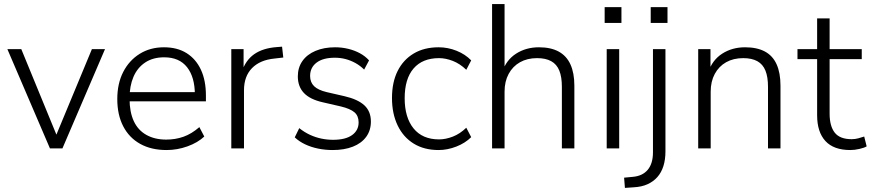

<svg xmlns="http://www.w3.org/2000/svg" viewBox="-20 -725 4254 938"><path d="M224 0 16 -485H84L268 -37H243L429 -485H493L285 0Z M794 8Q719 8 665 -22Q611 -52 582 -108Q553 -164 553 -241Q553 -317 582 -373.5Q611 -430 662.5 -462Q714 -494 781 -494Q846 -494 891.5 -465.5Q937 -437 961.5 -384.5Q986 -332 986 -258V-230H597V-275H948L932 -262Q932 -348 894 -396.5Q856 -445 782 -445Q727 -445 689 -419.5Q651 -394 632 -349.5Q613 -305 613 -247V-242Q613 -178 633.5 -133.5Q654 -89 695 -66Q736 -43 792 -43Q837 -43 876.5 -57Q916 -71 954 -104L978 -58Q946 -28 896 -10Q846 8 794 8Z M1110 0V-485H1170V-371H1160Q1179 -430 1221.5 -460Q1264 -490 1333 -495L1358 -497L1364 -444L1321 -439Q1250 -432 1211 -392Q1172 -352 1172 -284V0Z M1605 8Q1569 8 1534.5 1Q1500 -6 1470.5 -20Q1441 -34 1420 -54L1442 -99Q1467 -79 1494 -66.5Q1521 -54 1549.5 -48Q1578 -42 1607 -42Q1668 -42 1700 -65Q1732 -88 1732 -127Q1732 -159 1711.5 -176.5Q1691 -194 1645 -205L1558 -225Q1495 -239 1465 -270.5Q1435 -302 1435 -352Q1435 -395 1457.5 -427Q1480 -459 1521.5 -476.5Q1563 -494 1617 -494Q1650 -494 1681 -486.5Q1712 -479 1738 -465Q1764 -451 1783 -430L1759 -385Q1740 -404 1716.5 -417Q1693 -430 1668 -436.5Q1643 -443 1616 -443Q1558 -443 1526.5 -419Q1495 -395 1495 -354Q1495 -323 1514.5 -304Q1534 -285 1576 -275L1663 -255Q1728 -240 1760 -210.5Q1792 -181 1792 -131Q1792 -88 1769 -56.5Q1746 -25 1704 -8.5Q1662 8 1605 8Z M2123 8Q2052 8 2001 -23.5Q1950 -55 1922.5 -112.5Q1895 -170 1895 -246Q1895 -323 1922.5 -378Q1950 -433 2001 -463.5Q2052 -494 2123 -494Q2168 -494 2210.5 -477Q2253 -460 2282 -430L2258 -384Q2227 -414 2192 -427.5Q2157 -441 2125 -441Q2044 -441 2000.5 -390.5Q1957 -340 1957 -245Q1957 -151 2000.5 -97.5Q2044 -44 2125 -44Q2157 -44 2192 -57.5Q2227 -71 2258 -101L2282 -55Q2253 -26 2209.5 -9Q2166 8 2123 8Z M2384 0V-705H2445V-372H2433Q2453 -432 2501.5 -463Q2550 -494 2613 -494Q2671 -494 2709.5 -473Q2748 -452 2767 -410Q2786 -368 2786 -306V0H2725V-301Q2725 -349 2712.5 -380Q2700 -411 2673 -426Q2646 -441 2604 -441Q2556 -441 2520.5 -421Q2485 -401 2465 -364Q2445 -327 2445 -277V0Z M2934 -613V-690H3016V-613ZM2944 0V-485H3005V0Z M3159 -613V-690H3241V-613ZM3033 193 3029 143 3071 139Q3119 135 3144.5 104.5Q3170 74 3170 19V-485H3231V14Q3231 55 3221 86.5Q3211 118 3191.5 140Q3172 162 3143.5 175Q3115 188 3076 190Z M3391 0V-485H3451V-372H3440Q3460 -432 3508.5 -463Q3557 -494 3620 -494Q3678 -494 3716.5 -473.5Q3755 -453 3774 -411Q3793 -369 3793 -306V0H3732V-301Q3732 -349 3719.5 -380Q3707 -411 3680 -426Q3653 -441 3611 -441Q3563 -441 3527.5 -421Q3492 -401 3472 -364Q3452 -327 3452 -277V0Z M4134 8Q4053 8 4012.5 -36Q3972 -80 3972 -162V-436H3876V-485H3972V-635H4033V-485H4190V-436H4033V-170Q4033 -109 4058 -77Q4083 -45 4141 -45Q4158 -45 4174 -49.5Q4190 -54 4202 -58L4214 -10Q4203 -3 4179 2.5Q4155 8 4134 8Z"/></svg>

Font: Nunito Sans 12pt Light
Style: Regular
Weight: 300
Designer: Vernon Adams
Foundry: Vernon Adams
Version: Version 3.101;gftools[0.9.27]